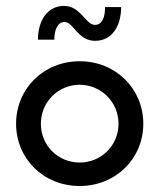

<svg xmlns="http://www.w3.org/2000/svg" viewBox="-20 -619 538 647"><path d="M300.3 -481.4C357.9 -481.4 388.2 -531.7 388.2 -595.2H334C334 -556.2 322.3 -535.2 299.8 -535.2C268.1 -535.2 252.4 -599.1 195.8 -599.1C140.6 -599.1 107.9 -550.3 107.9 -485.4H163.1C163.1 -518.6 174.3 -544.9 197.3 -544.9C228 -544.9 241.7 -481.4 300.3 -481.4ZM248.5 7.8C370.1 7.8 462.9 -84.5 462.9 -202.1C462.9 -319.8 370.1 -412.6 248.5 -412.6C126.5 -412.6 34.2 -319.8 34.2 -202.1C34.2 -84.5 126.5 7.8 248.5 7.8ZM248.5 -71.3C175.3 -71.3 117.7 -128.9 117.7 -202.1C117.7 -274.9 175.3 -333 248.5 -333.5C321.3 -333 379.4 -274.9 379.4 -202.1C379.4 -128.9 321.3 -71.3 248.5 -71.3Z"/></svg>

Font: Now Medium
Style: Regular
Weight: 500
Designer: Alfredo Marco Pradil
Foundry: Alfredo Marco Pradil
Version: Version 1.200;hotconv 1.0.109;makeotfexe 2.5.65596